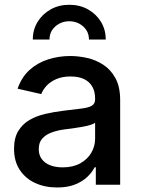

<svg xmlns="http://www.w3.org/2000/svg" viewBox="-20 -789 603 820"><path d="M224.1 11.7Q171.9 11.7 130.4 -7.3Q88.9 -26.4 64.5 -63.2Q40 -100.1 40 -153.8Q40 -199.7 57.9 -229.2Q75.7 -258.8 105.7 -276.4Q135.7 -293.9 173.1 -302.5Q210.4 -311 249.5 -315.9Q297.9 -321.8 327.9 -325.4Q357.9 -329.1 372.1 -337.4Q386.2 -345.7 386.2 -365.2V-368.2Q386.2 -397.9 374.3 -418.9Q362.3 -439.9 339.1 -451.2Q315.9 -462.4 281.2 -462.4Q246.6 -462.4 220.9 -451.4Q195.3 -440.4 179.4 -423.3Q163.6 -406.2 156.2 -387.2L55.2 -410.2Q72.3 -459.5 106 -490Q139.6 -520.5 185.1 -535.2Q230.5 -549.8 280.3 -549.8Q314.9 -549.8 352.1 -541.5Q389.2 -533.2 421.1 -512.5Q453.1 -491.7 473.1 -455.1Q493.2 -418.5 493.2 -361.3V0H389.2V-74.7H384.3Q373.5 -53.2 352.8 -33.4Q332 -13.7 300.3 -1Q268.6 11.7 224.1 11.7ZM247.6 -74.2Q291.5 -74.2 322.5 -91.3Q353.5 -108.4 369.9 -136.5Q386.2 -164.6 386.2 -196.3V-265.1Q380.9 -259.8 365 -255.1Q349.1 -250.5 328.6 -246.8Q308.1 -243.2 288.3 -240.5Q268.6 -237.8 255.4 -236.3Q225.1 -232.4 200.2 -223.1Q175.3 -213.9 160.4 -197Q145.5 -180.2 145.5 -151.9Q145.5 -126.5 158.7 -109.1Q171.9 -91.8 194.8 -83Q217.8 -74.2 247.6 -74.2ZM275.9 -768.6Q320.8 -768.6 356 -748.8Q391.1 -729 411.4 -695.6Q431.6 -662.1 431.6 -620.1H359.9Q359.9 -654.3 335 -676.3Q310.1 -698.2 275.9 -698.2Q241.7 -698.2 216.6 -676.3Q191.4 -654.3 191.4 -620.1H120.1Q120.1 -662.1 140.6 -695.6Q161.1 -729 196.3 -748.8Q231.4 -768.6 275.9 -768.6Z"/></svg>

Font: Inter 16pt Medium
Style: Regular
Weight: 500
Version: Version 4.001;git-66647c0bb